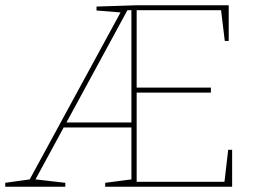

<svg xmlns="http://www.w3.org/2000/svg" viewBox="-20 -712 989 732"><path d="M0 0V-15L100 -29L90 -22L443 -671L447 -664L348 -672V-687L502 -692H852V-556H837L822 -680L830 -673H494L501 -680V-371L494 -378H784V-359H494L501 -366V-12L494 -19H843L835 -12L850 -141H865V0H381V-15L488 -29L481 -21V-233L488 -226H216L226 -232L112 -22L108 -29L229 -15V0ZM230 -239 226 -245H488L481 -238V-680L488 -673H459L469 -679Z"/></svg>

Font: Bitter Thin
Style: Regular
Weight: 100
Designer: Sol Matas, and Bitter project Authors
Foundry: Sol Matas
Version: Version 2.002